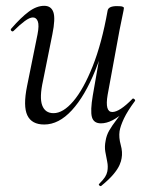

<svg xmlns="http://www.w3.org/2000/svg" viewBox="-20 -415 504 660"><path d="M132 13Q89 13 74 -18.5Q59 -50 73 -119L109 -297Q115 -328 110 -341.5Q105 -355 93 -355Q82 -355 65 -342.5Q48 -330 27 -309Q23 -305 19 -309Q15 -313 19 -317Q52 -355 79 -375Q106 -395 132 -395Q156 -395 163.5 -373Q171 -351 160 -297L128 -138Q115 -80 125 -53Q135 -26 164 -26Q197 -26 232 -67Q267 -108 298.5 -187Q330 -266 350 -379L363 -378Q343 -261 307.5 -173Q272 -85 227 -36Q182 13 132 13ZM328 224Q326 226 322 223Q318 220 321 217Q335 203 341 193.5Q347 184 349 174Q352 157 348.5 140.5Q345 124 342 106.5Q339 89 343 69Q346 50 355.5 33.5Q365 17 381.5 -4.5Q398 -26 421 -58L408 -31Q387 -12 366.5 -1.5Q346 9 327 9Q302 9 296 -12.5Q290 -34 299 -87L350 -379Q353 -394 382 -394Q397 -394 401.5 -392Q406 -390 406 -388Q406 -384 401 -361Q396 -338 391 -312L350 -89Q340 -30 366 -30Q391 -30 435 -75Q437 -78 441.5 -74.5Q446 -71 444 -68Q418 -33 406 -7.5Q394 18 391 36Q388 58 395 83Q402 108 398 129Q397 138 391 152Q385 166 370 184Q355 202 328 224Z"/></svg>

Font: Cormorant
Style: Italic
Weight: 400
Italic angle: -10°
Designer: Christian Thalmann (Catharsis Fonts)
Foundry: Catharsis Fonts
Version: Version 4.000